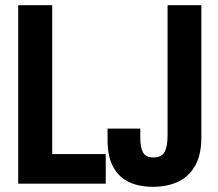

<svg xmlns="http://www.w3.org/2000/svg" viewBox="-20 -707 839 739"><path d="M50 0V-687H181V-114H387V0ZM569 12Q515 12 476 -6.5Q437 -25 415.5 -65Q394 -105 394 -167V-212H520V-176Q520 -140 530.5 -120.5Q541 -101 571 -101Q602 -101 613.5 -122Q625 -143 625 -186V-687H755V-178Q755 -110 730.5 -68Q706 -26 664.5 -7Q623 12 569 12Z"/></svg>

Font: Archivo ExtraCondensed
Style: Bold
Weight: 700
Width: 2
Designer: Hector Gatti
Foundry: Omnibus-Type
Version: Version 2.001